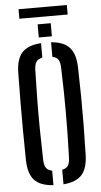

<svg xmlns="http://www.w3.org/2000/svg" viewBox="-65 -1049 577 1095"><g transform="rotate(-5 223.5 -501.5)"><path d="M195.5 6.5Q120 1.5 86.5 -35.2Q53 -72 51.5 -149.5Q50 -244 49.5 -323Q49 -402 49.5 -480.2Q50 -558.5 51.5 -650.5Q53 -728 86.5 -764.8Q120 -801.5 195.5 -806.5V-723.5Q170.5 -718.5 160.2 -702.5Q150 -686.5 149.5 -654.5Q147 -561 146 -481.8Q145 -402.5 146 -322.5Q147 -242.5 149.5 -145.5Q150 -113 160.2 -97.2Q170.5 -81.5 195.5 -76.5ZM253 6.5V-77Q277.5 -81.5 287.2 -97.2Q297 -113 297.5 -145.5Q300 -217 301 -279Q302 -341 302 -400Q302 -459 301 -521Q300 -583 297.5 -654.5Q297 -686.5 287.2 -702.5Q277.5 -718.5 253 -723V-806.5Q325.5 -801 358.5 -764Q391.5 -727 393.5 -650.5Q396 -558.5 396.8 -480Q397.5 -401.5 396.8 -322.5Q396 -243.5 393.5 -149.5Q391.5 -72.5 358.5 -35.8Q325.5 1 253 6.5ZM185.5 -840V-915H260.5V-840ZM84.5 -1010.5H361V-956H84.5Z"/></g></svg>

Font: Big Shoulders Stencil Text SemiBold
Style: Regular
Weight: 600
Designer: Patric King
Foundry: XO Type Co
Version: Version 1.000